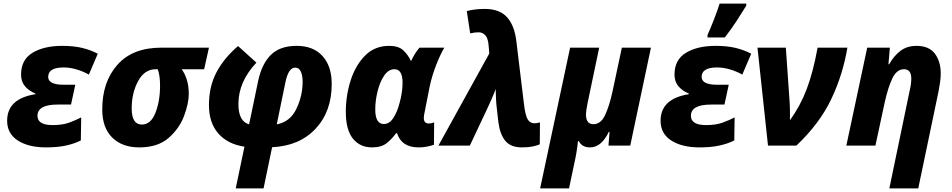

<svg xmlns="http://www.w3.org/2000/svg" viewBox="-20 -816 5333 1076"><path d="M238 10Q303 10 350.5 -0.5Q398 -11 433 -29L435 -158Q404 -142 367 -128.5Q330 -115 275 -115Q190 -115 190 -167Q190 -230 303 -230H378L402 -341H338Q250 -341 250 -385Q250 -438 337 -438Q372 -438 409 -427Q446 -416 478 -398L528 -515Q488 -536 440.5 -547.5Q393 -559 329 -559Q226 -559 162 -520Q98 -481 98 -398Q98 -358 120.5 -332Q143 -306 178 -292V-288Q20 -263 20 -139Q20 -67 80 -28.5Q140 10 238 10Z M760 10Q865 10 925.5 -43.5Q986 -97 1012 -167.5Q1038 -238 1038 -289Q1038 -335 1026.5 -370.5Q1015 -406 998 -428H1124L1151 -549H885Q723 -549 638 -453Q553 -357 553 -203Q553 -100 609 -45Q665 10 760 10ZM775 -118Q718 -118 718 -208Q718 -295 754 -361.5Q790 -428 853 -428H864Q877 -393 877 -337Q877 -249 851 -183.5Q825 -118 775 -118Z M1301 240H1457L1505 9Q1658 2 1748.5 -94.5Q1839 -191 1839 -346Q1839 -445 1787.5 -502Q1736 -559 1643 -559Q1548 -559 1497 -507.5Q1446 -456 1426 -359L1376 -119Q1316 -136 1316 -233Q1316 -358 1417 -465L1314 -558Q1235 -490 1193 -410.5Q1151 -331 1151 -227Q1151 -128 1203.5 -68Q1256 -8 1350 6ZM1531 -119 1580 -357Q1597 -437 1634 -437Q1656 -437 1666 -414.5Q1676 -392 1676 -358Q1676 -279 1641 -206Q1606 -133 1531 -119Z M2065 10Q2118 10 2148 -14.5Q2178 -39 2200 -70H2205Q2230 10 2326 10Q2354 10 2376.5 5Q2399 0 2412 -5L2413 -130Q2408 -128 2399 -126Q2390 -124 2383 -124Q2355 -124 2355 -155Q2355 -162 2356.5 -171Q2358 -180 2360 -189L2388 -331Q2401 -392 2424.5 -452Q2448 -512 2470 -549H2331Q2318 -535 2305 -513.5Q2292 -492 2285 -476H2282Q2266 -510 2239.5 -534.5Q2213 -559 2161 -559Q2080 -559 2026 -504.5Q1972 -450 1945 -365Q1918 -280 1918 -189Q1918 -89 1957.5 -39.5Q1997 10 2065 10ZM2131 -121Q2083 -121 2083 -203Q2083 -252 2096 -304.5Q2109 -357 2133 -392.5Q2157 -428 2191 -428Q2236 -428 2236 -352Q2236 -299 2219 -238Q2206 -188 2184 -154.5Q2162 -121 2131 -121Z M2905 10Q2941 10 2964.5 5Q2988 0 3005 -7L3006 -130Q2988 -125 2975 -125Q2951 -125 2937.5 -146.5Q2924 -168 2916 -236L2874 -583Q2864 -672 2822 -719Q2780 -766 2697 -766Q2642 -766 2596 -754L2615 -629Q2641 -635 2662 -635Q2685 -635 2700.5 -617.5Q2716 -600 2719 -554L2722 -516L2437 0H2613L2712 -210Q2720 -226 2736 -263Q2752 -300 2758 -317Q2758 -298 2759.5 -266Q2761 -234 2764 -211L2773 -131Q2782 -63 2812 -26.5Q2842 10 2905 10Z M3007 240H3169L3199 97Q3213 36 3219 -25H3224Q3241 10 3287 10Q3350 10 3392 -77H3396L3390 0H3512L3628 -549H3465L3413 -305Q3395 -222 3371 -171Q3347 -120 3306 -120Q3264 -120 3264 -174Q3264 -188 3267 -205Q3270 -222 3273 -239L3338 -549H3175Z M3900 10Q3965 10 4012.5 -0.5Q4060 -11 4095 -29L4097 -158Q4066 -142 4029 -128.5Q3992 -115 3937 -115Q3852 -115 3852 -167Q3852 -230 3965 -230H4040L4064 -341H4000Q3912 -341 3912 -385Q3912 -438 3999 -438Q4034 -438 4071 -427Q4108 -416 4140 -398L4190 -515Q4150 -536 4102.5 -547.5Q4055 -559 3991 -559Q3888 -559 3824 -520Q3760 -481 3760 -398Q3760 -358 3782.5 -332Q3805 -306 3840 -292V-288Q3682 -263 3682 -139Q3682 -67 3742 -28.5Q3802 10 3900 10ZM3945 -606H4042Q4079 -654 4108 -698.5Q4137 -743 4162 -784V-796H4013Q4001 -758 3981 -706.5Q3961 -655 3945 -620Z M4284 0H4443Q4572 -122 4637.5 -258.5Q4703 -395 4729 -549H4562Q4537 -412 4501 -317Q4465 -222 4407 -142Q4407 -164 4407 -192.5Q4407 -221 4405 -247L4384 -549H4225Z M4964 240H5126L5240 -305Q5245 -331 5248.5 -356.5Q5252 -382 5252 -404Q5252 -472 5219 -515.5Q5186 -559 5116 -559Q5064 -559 5027 -531.5Q4990 -504 4963 -456H4959L4967 -549H4840L4723 0H4886L4938 -242Q4957 -328 4981.5 -378Q5006 -428 5046 -428Q5087 -428 5087 -376Q5087 -347 5079 -313Z"/></svg>

Font: Noto Sans Display Extra
Style: Italic
Weight: 800
Italic angle: -12°
Designer: Monotype Design Team
Foundry: Monotype Imaging Inc.
Version: Version 1.900